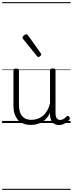

<svg xmlns="http://www.w3.org/2000/svg" viewBox="-20 -1161 686 1812"><path d="M270 18Q222 18 185 -1.5Q148 -21 127.5 -61.5Q107 -102 107 -166V-496Q107 -505 113 -509.5Q119 -514 132 -514Q146 -514 152.5 -509.5Q159 -505 159 -496V-171Q159 -127 171.5 -95.5Q184 -64 210 -47Q236 -30 277 -30Q306 -30 333 -39Q360 -48 383 -66.5Q406 -85 424 -115Q442 -145 452 -186V-496Q452 -506 458.5 -510.5Q465 -515 479 -515Q492 -515 498 -510.5Q504 -506 504 -496V-93Q504 -73 508.5 -58.5Q513 -44 523 -36.5Q533 -29 547 -29Q557 -29 567 -32.5Q577 -36 587 -43Q597 -50 607 -61Q613 -67 620 -66.5Q627 -66 633 -59Q638 -54 639.5 -47Q641 -40 636 -34Q625 -19 609 -7Q593 5 575 12Q557 19 537 19Q517 19 502 13Q487 7 476 -5Q465 -17 459 -35Q453 -53 452 -76V-97Q437 -63 415.5 -41Q394 -19 370 -6Q346 7 320.5 12.5Q295 18 270 18ZM342 -623Q339 -623 335.5 -625Q332 -627 329 -632L198 -793Q195 -797 193.5 -800Q192 -803 192 -807Q192 -814 198.5 -820.5Q205 -827 213.5 -832Q222 -837 228 -837Q238 -837 245 -827L364 -659Q367 -654 368 -651.5Q369 -649 369 -647Q369 -639 359 -631Q349 -623 342 -623ZM0 621H646V631H0ZM0 -20H646V0H0ZM0 -505H646V-500H0ZM0 -1141H646V-1131H0Z"/></svg>

Font: Playwrite BR Guides
Style: Regular
Weight: 400
Designer: Veronika Burian, José Scaglione
Foundry: TypeTogether
Version: Version 1.003